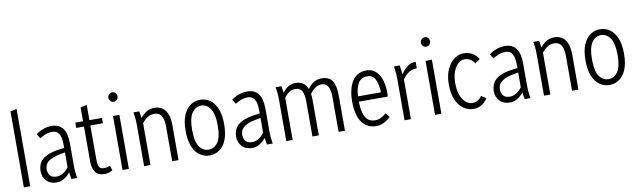

<svg xmlns="http://www.w3.org/2000/svg" viewBox="-43 -1255 5916 1786"><g transform="rotate(-10 2915.0 -361.5)"><path d="M73 0V-717L133 -731V0Z M252 -121Q252 -164 271 -198.5Q290 -233 337 -257Q384 -281 466 -291L506 -296V-324Q506 -398 485 -430.5Q464 -463 422 -463Q387 -463 358 -451.5Q329 -440 303 -423L276 -466Q306 -489 345 -503.5Q384 -518 426 -518Q494 -518 530 -472Q566 -426 566 -329V-122Q566 -97 567 -79Q568 -61 571 -39L577 0H522L512 -64Q490 -35 456 -13.5Q422 8 384 8Q322 8 287 -29.5Q252 -67 252 -121ZM311 -128Q311 -93 330 -69.5Q349 -46 392 -46Q425 -46 454 -64.5Q483 -83 506 -114V-254L473 -248Q405 -236 370 -217Q335 -198 323 -175.5Q311 -153 311 -128Z M649 -460V-510H722V-640L782 -654V-510H901V-460H782V-138Q782 -89 793.5 -68Q805 -47 839 -47Q857 -47 869 -50Q881 -53 897 -59L911 -13Q892 -3 873.5 2.5Q855 8 833 8Q774 8 748 -29.5Q722 -67 722 -135V-460Z M992 -683Q992 -702 1004.5 -715Q1017 -728 1035 -728Q1054 -728 1066 -715Q1078 -702 1078 -683Q1078 -665 1066 -652Q1054 -639 1035 -639Q1017 -639 1004.5 -652Q992 -665 992 -683ZM1005 0V-510H1065V0Z M1198 -510H1253L1263 -445Q1291 -480 1322.5 -499Q1354 -518 1397 -518Q1435 -518 1466 -500Q1497 -482 1515.5 -440Q1534 -398 1534 -325V0H1474V-320Q1474 -376 1463 -407Q1452 -438 1432.5 -450.5Q1413 -463 1389 -463Q1351 -463 1323 -445.5Q1295 -428 1269 -395V0H1209V-388Q1209 -413 1208 -431Q1207 -449 1204 -471Z M1646 -255Q1646 -346 1670.5 -404Q1695 -462 1736.5 -490Q1778 -518 1828 -518Q1878 -518 1919.5 -490Q1961 -462 1985.5 -404Q2010 -346 2010 -255Q2010 -165 1985.5 -106.5Q1961 -48 1919.5 -20Q1878 8 1828 8Q1778 8 1736.5 -20Q1695 -48 1670.5 -106.5Q1646 -165 1646 -255ZM1707 -255Q1707 -142 1741.5 -94.5Q1776 -47 1828 -47Q1880 -47 1914.5 -94.5Q1949 -142 1949 -255Q1949 -365 1914.5 -414Q1880 -463 1828 -463Q1776 -463 1741.5 -414Q1707 -365 1707 -255Z M2099 -121Q2099 -164 2118 -198.5Q2137 -233 2184 -257Q2231 -281 2313 -291L2353 -296V-324Q2353 -398 2332 -430.5Q2311 -463 2269 -463Q2234 -463 2205 -451.5Q2176 -440 2150 -423L2123 -466Q2153 -489 2192 -503.5Q2231 -518 2273 -518Q2341 -518 2377 -472Q2413 -426 2413 -329V-122Q2413 -97 2414 -79Q2415 -61 2418 -39L2424 0H2369L2359 -64Q2337 -35 2303 -13.5Q2269 8 2231 8Q2169 8 2134 -29.5Q2099 -67 2099 -121ZM2158 -128Q2158 -93 2177 -69.5Q2196 -46 2239 -46Q2272 -46 2301 -64.5Q2330 -83 2353 -114V-254L2320 -248Q2252 -236 2217 -217Q2182 -198 2170 -175.5Q2158 -153 2158 -128Z M2541 -510H2596L2606 -447Q2629 -481 2661 -499.5Q2693 -518 2725 -518Q2815 -518 2843 -440Q2867 -477 2900.5 -497.5Q2934 -518 2973 -518Q3045 -518 3075.5 -472.5Q3106 -427 3106 -332V0H3046V-327Q3046 -397 3026 -430Q3006 -463 2965 -463Q2938 -463 2909.5 -446Q2881 -429 2855 -393Q2857 -380 2858 -365.5Q2859 -351 2859 -335V0H2799V-327Q2799 -399 2780.5 -431Q2762 -463 2717 -463Q2656 -463 2612 -397V0H2552V-388Q2552 -413 2551 -431Q2550 -449 2547 -471Z M3219 -255Q3219 -374 3263.5 -446Q3308 -518 3399 -518Q3450 -518 3485 -487.5Q3520 -457 3537.5 -403.5Q3555 -350 3555 -280Q3555 -270 3554.5 -261Q3554 -252 3553 -244H3280Q3282 -142 3311 -94.5Q3340 -47 3402 -47Q3455 -47 3505 -94L3538 -55Q3505 -21 3469 -6.5Q3433 8 3403 8Q3316 8 3267.5 -58.5Q3219 -125 3219 -255ZM3399 -463Q3339 -463 3312 -418Q3285 -373 3281 -294H3498Q3495 -374 3472 -418.5Q3449 -463 3399 -463Z M3658 -510H3713L3725 -424Q3754 -469 3788 -493.5Q3822 -518 3865 -518V-456Q3822 -456 3790 -436Q3758 -416 3729 -375V0H3669V-388Q3669 -413 3668 -431Q3667 -449 3664 -471Z M3944 -683Q3944 -702 3956.5 -715Q3969 -728 3987 -728Q4006 -728 4018 -715Q4030 -702 4030 -683Q4030 -665 4018 -652Q4006 -639 3987 -639Q3969 -639 3956.5 -652Q3944 -665 3944 -683ZM3957 0V-510H4017V0Z M4132 -255Q4132 -340 4159 -398.5Q4186 -457 4228 -487.5Q4270 -518 4314 -518Q4357 -518 4393.5 -500Q4430 -482 4456 -440L4410 -407Q4391 -437 4365.5 -449.5Q4340 -462 4313 -462Q4286 -462 4258.5 -439.5Q4231 -417 4212 -371Q4193 -325 4193 -255Q4193 -184 4212.5 -138Q4232 -92 4261 -70Q4290 -48 4320 -48Q4346 -48 4369 -61Q4392 -74 4410 -100L4454 -70Q4430 -31 4395 -11.5Q4360 8 4321 8Q4270 8 4227 -21.5Q4184 -51 4158 -110Q4132 -169 4132 -255Z M4533 -121Q4533 -164 4552 -198.5Q4571 -233 4618 -257Q4665 -281 4747 -291L4787 -296V-324Q4787 -398 4766 -430.5Q4745 -463 4703 -463Q4668 -463 4639 -451.5Q4610 -440 4584 -423L4557 -466Q4587 -489 4626 -503.5Q4665 -518 4707 -518Q4775 -518 4811 -472Q4847 -426 4847 -329V-122Q4847 -97 4848 -79Q4849 -61 4852 -39L4858 0H4803L4793 -64Q4771 -35 4737 -13.5Q4703 8 4665 8Q4603 8 4568 -29.5Q4533 -67 4533 -121ZM4592 -128Q4592 -93 4611 -69.5Q4630 -46 4673 -46Q4706 -46 4735 -64.5Q4764 -83 4787 -114V-254L4754 -248Q4686 -236 4651 -217Q4616 -198 4604 -175.5Q4592 -153 4592 -128Z M4975 -510H5030L5040 -445Q5068 -480 5099.5 -499Q5131 -518 5174 -518Q5212 -518 5243 -500Q5274 -482 5292.5 -440Q5311 -398 5311 -325V0H5251V-320Q5251 -376 5240 -407Q5229 -438 5209.5 -450.5Q5190 -463 5166 -463Q5128 -463 5100 -445.5Q5072 -428 5046 -395V0H4986V-388Q4986 -413 4985 -431Q4984 -449 4981 -471Z M5423 -255Q5423 -346 5447.5 -404Q5472 -462 5513.5 -490Q5555 -518 5605 -518Q5655 -518 5696.5 -490Q5738 -462 5762.5 -404Q5787 -346 5787 -255Q5787 -165 5762.5 -106.5Q5738 -48 5696.5 -20Q5655 8 5605 8Q5555 8 5513.5 -20Q5472 -48 5447.5 -106.5Q5423 -165 5423 -255ZM5484 -255Q5484 -142 5518.5 -94.5Q5553 -47 5605 -47Q5657 -47 5691.5 -94.5Q5726 -142 5726 -255Q5726 -365 5691.5 -414Q5657 -463 5605 -463Q5553 -463 5518.5 -414Q5484 -365 5484 -255Z"/></g></svg>

Font: Radio Canada Condensed Light
Style: Regular
Weight: 300
Width: 3
Designer: Charles Daoud, Etienne Aubert Bonn, Alexandre Saumier Demers, Jacques Le Bailly
Foundry: Radio-Canada
Version: Version 2.104; ttfautohint (v1.8.4.7-5d5b);gftools[0.9.28.de